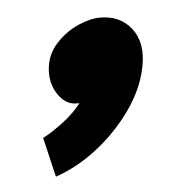

<svg xmlns="http://www.w3.org/2000/svg" viewBox="-33 -182 311 329"><g transform="rotate(-5 123.0 -17.5)"><path d="M51 115 35 47Q52 38 71 23.5Q90 9 102 -7H97Q77 -7 64 -28.5Q51 -50 56 -78Q60 -99 76 -115.5Q92 -132 112.5 -141Q133 -150 150 -150Q185 -150 204 -125Q223 -100 215 -60Q208 -23 183 12.5Q158 48 123.5 75Q89 102 51 115Z"/></g></svg>

Font: Teachers
Style: Italic
Weight: 400
Italic angle: -11°
Designer: Alfredo Marco Pradil, Chank Diesel
Version: Version 1.001